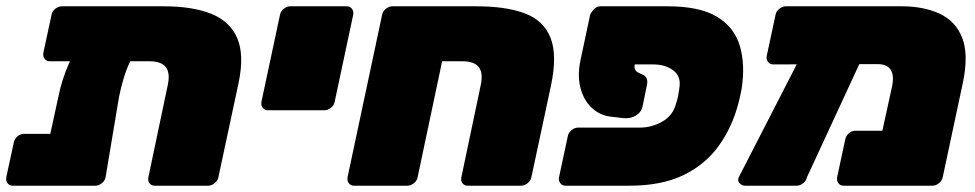

<svg xmlns="http://www.w3.org/2000/svg" viewBox="-28 -591 3104 611"><path d="M131 -396Q120 -396 114 -404Q108 -412 110 -423L136 -544Q138 -555 148 -563Q158 -571 169 -571H492Q585 -571 644.5 -547Q704 -523 727 -469.5Q750 -416 731 -326L667 -27Q665 -16 655 -8Q645 0 634 0H465Q454 0 448 -7.5Q442 -15 444 -26L506 -321Q514 -359 499.5 -377.5Q485 -396 448 -396ZM304 -482H365Q403 -482 413 -468.5Q423 -455 413 -441Q397 -418 385.5 -394Q374 -370 366 -343.5Q358 -317 351 -284L308 -27Q306 -16 296 -8Q286 0 275 0H13Q2 0 -4 -8Q-10 -16 -8 -27L16 -138Q18 -149 27.5 -157Q37 -165 48 -165H132L158 -284Q163 -309 171 -335Q179 -361 191 -388Q203 -415 219 -441Q229 -457 248 -469.5Q267 -482 304 -482Z M825 -240Q814 -240 808 -248Q802 -256 804 -267L863 -544Q865 -555 875 -563Q885 -571 896 -571H1075Q1086 -571 1092 -563Q1098 -555 1096 -544L1037 -267Q1035 -256 1025 -248Q1015 -240 1004 -240Z M1099 0Q1088 0 1082 -8Q1076 -16 1078 -27L1188 -544Q1190 -555 1200 -563Q1210 -571 1221 -571H1487Q1582 -571 1642 -548.5Q1702 -526 1724 -470.5Q1746 -415 1725 -317L1663 -27Q1661 -16 1651 -8Q1641 0 1630 0H1461Q1450 0 1444 -7.5Q1438 -15 1440 -26L1502 -321Q1510 -359 1495.5 -377.5Q1481 -396 1444 -396H1379L1301 -27Q1299 -16 1289 -8Q1279 0 1268 0Z M1992 -386 1991 -380Q1991 -373 1994 -368Q1997 -363 2001 -361L2020 -352Q2028 -348 2030.5 -339.5Q2033 -331 2031 -322L2017 -253Q2013 -234 1996 -223.5Q1979 -213 1956 -215L1914 -220Q1881 -224 1855.5 -247.5Q1830 -271 1819.5 -310Q1809 -349 1819 -398L1850 -544Q1855 -555 1863.5 -563Q1872 -571 1883 -571H2096Q2199 -571 2254 -537.5Q2309 -504 2326.5 -444.5Q2344 -385 2332 -308Q2329 -293 2327.5 -285.5Q2326 -278 2322 -263Q2302 -186 2259 -126.5Q2216 -67 2146.5 -33.5Q2077 0 1974 0H1772Q1761 0 1755 -8Q1749 -16 1751 -27L1779 -158Q1781 -169 1791 -177Q1801 -185 1812 -185H2009Q2046 -185 2079.5 -204Q2113 -223 2123 -260Q2128 -275 2130 -285.5Q2132 -296 2134 -311Q2140 -349 2114 -367.5Q2088 -386 2051 -386Z M2765 -387 2433 -386Q2422 -386 2416 -394Q2410 -402 2412 -413L2440 -544Q2442 -555 2452 -563Q2462 -571 2473 -571H2841Q2911 -571 2962 -547.5Q3013 -524 3034 -470.5Q3055 -417 3036 -327L2972 -27Q2970 -16 2960 -8Q2950 0 2939 0H2657Q2646 0 2640 -8Q2634 -16 2636 -27L2662 -148Q2664 -159 2673.5 -167Q2683 -175 2694 -175H2780L2811 -317Q2816 -342 2811.5 -357.5Q2807 -373 2795 -380Q2783 -387 2765 -387ZM2344 0Q2333 0 2325.5 -8Q2318 -16 2323 -27L2532 -434Q2537 -445 2545.5 -453Q2554 -461 2565 -461H2706Q2717 -461 2724 -450.5Q2731 -440 2726 -429L2540 -27Q2538 -16 2528 -8Q2518 0 2507 0Z"/></svg>

Font: Rubik Black
Style: Italic
Weight: 900
Italic angle: -12°
Designer: Hubert and Fischer
Foundry: Hubert and Fischer
Version: Version 2.300;gftools[0.9.30]